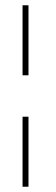

<svg xmlns="http://www.w3.org/2000/svg" viewBox="-20 -708 214 728"><path d="M88 -422.5H65.5V-688H88ZM88 0H65.5V-265.5H88Z"/></svg>

Font: League Spartan Thin
Style: Regular
Weight: 100
Foundry: The League of Moveable Type
Version: Version 2.002